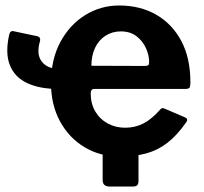

<svg xmlns="http://www.w3.org/2000/svg" viewBox="-20 -560 741 699"><path d="M310.2 -220Q310.2 -182.6 326.8 -154.4Q343.3 -126.2 372 -110.6Q400.6 -95 435.7 -95Q471.4 -95 501.9 -110.4Q532.4 -125.9 563.6 -161.6Q567.4 -165.9 570.6 -166.4Q573.8 -166.9 581.8 -163.5L653.2 -132.8Q667.8 -126.7 656.4 -112.8Q624.1 -66.9 589.2 -39.9Q554.3 -12.9 512 -1.4Q469.8 10 416.4 10Q344.7 10 288 -24Q231.2 -58 198.4 -118.4Q165.6 -178.9 165.6 -257.4Q165.6 -343.3 199.6 -406.7Q233.6 -470.1 290.2 -505.1Q346.7 -540 413.6 -540Q490.3 -540 548.4 -506.7Q606.5 -473.4 639.9 -411.1Q673.2 -348.7 673.2 -259.7Q673.2 -248.8 671.1 -242.8Q669.1 -236.9 656.7 -236.2H322.7Q316.8 -236.2 313.5 -232Q310.2 -227.9 310.2 -220ZM312.7 -320.6 505.9 -319.9Q516.2 -319.9 519.6 -322.6Q522.9 -325.2 522.9 -333.9Q522.9 -359 511.3 -384.8Q499.7 -410.5 477 -428.1Q454.2 -445.7 419.7 -445.7Q388.5 -445.7 363.8 -429.7Q339.1 -413.8 325.9 -385.4Q312.7 -357.1 312.7 -320.6ZM190.6 -236.2Q125.6 -236.2 80.2 -256.9Q34.7 -277.6 16.5 -321.3Q-1.7 -365 13.3 -433.1Q15.3 -442.1 19.6 -445Q24 -448 30.3 -446.2L113.6 -428.6Q129.6 -425.6 125.4 -409.6Q111.7 -362.3 131.9 -336.1Q152.1 -310 190.6 -310ZM380.1 119.2Q353.7 119.2 353.7 95.9V-55H484.2V98.5Q484.2 109.2 479.7 114.2Q475.2 119.2 462.4 119.2Z"/></svg>

Font: Libre Franklin Thin
Style: Regular
Weight: 100
Designer: Pablo Impallari, Rodrigo Fuenzalida, Nhung Nguyen
Foundry: Impallari Type
Version: Version 3.000